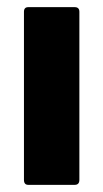

<svg xmlns="http://www.w3.org/2000/svg" viewBox="-20 -517 288 537"><path d="M59 0Q47 0 47 -14V-484Q47 -497 59 -497H189Q202 -497 202 -484V-14Q202 0 189 0Z"/></svg>

Font: Sofia Sans Semi Condensed Black
Style: Regular
Weight: 900
Designer: Botio Nikoltchev, Ani Petrova
Foundry: lettersoup
Version: Version 4.100; ttfautohint (v1.8.4.7-5d5b)